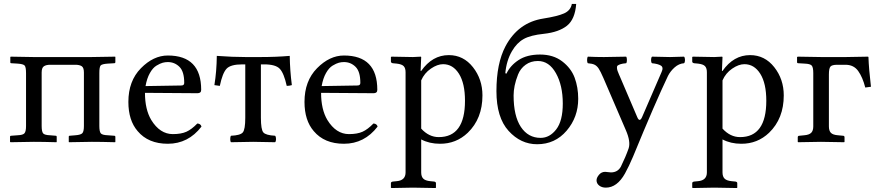

<svg xmlns="http://www.w3.org/2000/svg" viewBox="-20 -718 4446 972"><path d="M111.8 -347.2Q111.8 -377.9 105 -386Q98.1 -394 68.8 -396L37.1 -397.9Q32.2 -397.9 32.2 -402.8V-429.2L34.2 -431.2L149.9 -429.2H441.9L563 -431.2L564 -429.2V-403.8Q564 -397.9 558.1 -397.9L525.9 -396Q496.1 -394 489.5 -386.5Q482.9 -378.9 482.9 -348.1V-80.1Q482.9 -51.3 490.5 -42.7Q498 -34.2 525.9 -33.2L558.1 -30.8Q564 -30.8 564 -24.9V0L563 2Q491.2 0 444.8 0L329.1 2L328.1 0V-25.9Q328.1 -30.8 333 -30.8L361.8 -33.2Q389.6 -35.2 397.2 -44.2Q404.8 -53.2 404.8 -80.1V-351.1Q404.8 -376 393.3 -383.1Q381.8 -390.1 361.8 -390.1H233.9Q213.9 -390.1 202.4 -382.6Q190.9 -375 190.9 -351.1V-80.1Q190.9 -51.3 198.5 -42.7Q206.1 -34.2 232.9 -33.2L262.2 -30.8Q267.1 -30.8 267.1 -24.9V0L266.1 2Q196.3 0 150.9 0L33.2 2L30.8 0V-25.9Q30.8 -30.8 37.1 -30.8L68.8 -33.2Q96.7 -34.2 104.2 -43.7Q111.8 -53.2 111.8 -80.1Z M716.8 -282.2 897.9 -285.2Q913.1 -285.2 912.6 -298.8Q912.6 -356 888.2 -379.9Q863.8 -403.8 829.6 -403.8Q816.4 -403.8 803.7 -400.4Q791 -397 772.5 -386Q753.9 -375 738.8 -348.1Q723.6 -321.3 716.8 -282.2ZM979 -92.8Q996.1 -91.8 1000 -77.1Q933.1 9.8 829.6 9.8Q730.5 9.8 676.8 -54.2Q629.9 -108.4 629.9 -202.1Q629.9 -308.1 693.4 -372.6Q756.8 -437 829.6 -437Q998.5 -437 998.5 -263.2Q998.5 -246.1 980 -246.1L713.9 -248Q713.9 -164.1 745.6 -110.8Q789.6 -39.1 855 -39.1Q897 -39.1 923.6 -51Q950.2 -63 979 -92.8Z M1221.7 -122.1V-392.1H1206.5Q1147.5 -392.1 1127 -370.1Q1106.4 -348.1 1092.8 -283.2L1065.4 -287.1Q1076.7 -356.9 1077.6 -435.1Q1157.7 -429.2 1223.6 -429.2H1298.3Q1377.4 -429.2 1446.8 -435.1Q1447.8 -361.8 1457.5 -287.1Q1444.3 -283.2 1431.6 -283.2Q1417.5 -347.2 1396.5 -369.6Q1375.5 -392.1 1317.4 -392.1H1300.8V-122.1Q1300.8 -62 1313.2 -47.6Q1325.7 -33.2 1372.6 -30.8Q1377.4 -25.9 1377.4 -13.9Q1377.4 -2 1372.6 2Q1286.6 0 1261.7 0Q1233.9 0 1149.4 2Q1145.5 -2 1145.5 -13.9Q1145.5 -25.9 1149.4 -30.8Q1196.3 -32.7 1209 -47.4Q1221.7 -62 1221.7 -122.1Z M1608.4 -282.2 1789.6 -285.2Q1804.7 -285.2 1804.2 -298.8Q1804.2 -356 1779.8 -379.9Q1755.4 -403.8 1721.2 -403.8Q1708 -403.8 1695.3 -400.4Q1682.6 -397 1664.1 -386Q1645.5 -375 1630.4 -348.1Q1615.2 -321.3 1608.4 -282.2ZM1870.6 -92.8Q1887.7 -91.8 1891.6 -77.1Q1824.7 9.8 1721.2 9.8Q1622.1 9.8 1568.4 -54.2Q1521.5 -108.4 1521.5 -202.1Q1521.5 -308.1 1585 -372.6Q1648.4 -437 1721.2 -437Q1890.1 -437 1890.1 -263.2Q1890.1 -246.1 1871.6 -246.1L1605.5 -248Q1605.5 -164.1 1637.2 -110.8Q1681.2 -39.1 1746.6 -39.1Q1788.6 -39.1 1815.2 -51Q1841.8 -63 1870.6 -92.8Z M2112.3 -311V-66.9Q2151.4 -23.9 2201.2 -23.9Q2334 -23.9 2334 -208Q2334 -295.9 2303.5 -344.5Q2272.9 -393.1 2223.1 -393.1Q2194.3 -393.1 2161.4 -370.6Q2128.4 -348.1 2112.3 -311ZM2112.3 -429.2 2109.4 -358.9H2112.3Q2168.5 -439 2252 -439Q2326.2 -439 2374.3 -377.9Q2422.4 -316.9 2422.4 -234.9Q2422.4 -117.7 2348.1 -45.9Q2289.1 10.3 2207 9.8Q2153.8 9.8 2112.3 -12.2V154.8Q2112.3 175.8 2122.8 186.3Q2133.3 196.8 2158.2 199.2L2178.2 201.2Q2187 203.1 2187 209V231.9L2185.1 233.9Q2110.8 231.9 2070.3 231.9L1961.9 233.9L1959 231.9V209Q1959 203.1 1968.3 201.2L1988.3 199.2Q2033.2 195.3 2033.2 154.8V-352.1Q2033.2 -373 2023.7 -383.1Q2014.2 -393.1 1988.3 -396L1968.3 -397.9Q1959.5 -399.9 1959 -405.8V-429.2L1961.9 -431.2Q2032.7 -429.2 2070.3 -429.2L2110.4 -431.2Z M2580.1 -234.9Q2580.1 -130.9 2616.9 -75.4Q2653.8 -20 2716.8 -20Q2762.7 -20 2795.9 -63Q2829.1 -106 2829.1 -193.8Q2829.1 -285.6 2794.4 -347.4Q2759.8 -409.2 2703.1 -409.2Q2667 -409.2 2640.9 -390.1Q2614.7 -371.1 2602.8 -341.1Q2590.8 -311 2585.4 -284.4Q2580.1 -257.8 2580.1 -234.9ZM2493.2 -256.8Q2493.2 -397 2539.1 -483.9Q2603 -604 2730 -624Q2801.8 -635.3 2835.4 -650.1Q2869.1 -665 2875 -698.2H2897Q2891.1 -620.1 2850.1 -587.6Q2809.1 -555.2 2733.9 -546.9Q2666 -540 2631.1 -520.5Q2596.2 -501 2571.8 -459Q2543.9 -411.1 2538.1 -347.2L2543.9 -345.2Q2563 -386.2 2605.5 -414.1Q2647.9 -441.9 2713.9 -441.9Q2780.8 -441.9 2825.9 -407.5Q2871.1 -373 2889.2 -324.5Q2907.2 -275.9 2907.2 -217.8Q2907.2 -125 2848.6 -56.4Q2790 12.2 2699.2 12.2Q2616.2 12.2 2554.7 -55.4Q2493.2 -123 2493.2 -256.8Z M3144 160.2Q3104 231.9 3046.9 231.9Q3026.9 231.9 3013.4 221.4Q3000 210.9 3000 194.8Q3000 181.6 3012.5 166.7Q3024.9 151.9 3043.9 151.9Q3048.8 151.9 3057.4 153.3Q3065.9 154.8 3072.8 154.8Q3106.9 154.8 3123 126Q3147 77.1 3162.1 34.2Q3174.3 0 3147.9 -60.1L3034.7 -323.2Q3020 -356.9 3011 -370.6Q3002 -384.3 2990.5 -390.1Q2979 -396 2956.1 -397.9Q2952.1 -401.9 2952.1 -413.8Q2952.1 -425.8 2956.1 -431.2Q2996.1 -429.2 3037.1 -429.2Q3076.2 -429.2 3149.9 -431.2Q3153.8 -426.3 3153.8 -414.1Q3153.8 -401.9 3149.9 -397.9Q3132.3 -396.5 3122.3 -393.3Q3112.3 -390.1 3107.4 -386.5Q3102.5 -382.8 3103.3 -374.3Q3104 -365.7 3106.4 -359.1Q3108.9 -352.5 3114.7 -338.4Q3116.2 -335 3117.2 -333L3206.1 -125Q3209 -117.7 3212.2 -114.3Q3215.3 -110.8 3218.3 -111.1Q3221.2 -111.3 3224.1 -114.5Q3227.1 -117.7 3230 -124L3329.1 -353Q3340.3 -377 3325.7 -386Q3311 -395 3280.8 -397.9Q3275.9 -401.9 3275.9 -413.8Q3275.9 -425.8 3280.8 -431.2Q3355 -429.2 3372.1 -429.2Q3393.1 -429.2 3442.9 -431.2Q3447.8 -426.3 3447.8 -414.1Q3447.8 -401.9 3442.9 -397.9Q3417 -396 3395.5 -377Q3374 -357.9 3361.8 -334Q3297.9 -200.2 3185.1 74.2Q3164.1 124 3144 160.2Z M3637.7 -311V-66.9Q3676.8 -23.9 3726.6 -23.9Q3859.4 -23.9 3859.4 -208Q3859.4 -295.9 3828.9 -344.5Q3798.3 -393.1 3748.5 -393.1Q3719.7 -393.1 3686.8 -370.6Q3653.8 -348.1 3637.7 -311ZM3637.7 -429.2 3634.8 -358.9H3637.7Q3693.8 -439 3777.3 -439Q3851.6 -439 3899.7 -377.9Q3947.8 -316.9 3947.8 -234.9Q3947.8 -117.7 3873.5 -45.9Q3814.5 10.3 3732.4 9.8Q3679.2 9.8 3637.7 -12.2V154.8Q3637.7 175.8 3648.2 186.3Q3658.7 196.8 3683.6 199.2L3703.6 201.2Q3712.4 203.1 3712.4 209V231.9L3710.4 233.9Q3636.2 231.9 3595.7 231.9L3487.3 233.9L3484.4 231.9V209Q3484.4 203.1 3493.7 201.2L3513.7 199.2Q3558.6 195.3 3558.6 154.8V-352.1Q3558.6 -373 3549.1 -383.1Q3539.6 -393.1 3513.7 -396L3493.7 -397.9Q3484.9 -399.9 3484.4 -405.8V-429.2L3487.3 -431.2Q3558.1 -429.2 3595.7 -429.2L3635.7 -431.2Z M4097.2 -78.1V-348.1Q4097.2 -377 4089.4 -386Q4081.5 -395 4053.2 -396L4021.5 -397.9Q4015.6 -397.9 4015.1 -402.8V-429.2L4018.6 -431.2Q4106.4 -429.2 4138.2 -429.2H4262.2L4374.5 -431.2L4376.5 -429.2Q4378.4 -371.1 4389.2 -278.8L4360.4 -274.9Q4347.2 -326.7 4324.7 -358.4Q4302.2 -390.1 4260.3 -390.1H4218.3Q4192.4 -390.1 4184.3 -381.1Q4176.3 -372.1 4176.3 -340.8V-78.1Q4176.3 -56.2 4186.3 -45.7Q4196.3 -35.2 4222.2 -33.2L4247.6 -30.8Q4255.4 -30.8 4255.4 -22.9V0L4253.4 2Q4178.2 0 4136.2 0L4020.5 2L4018.6 0V-22.9Q4018.6 -30.8 4027.3 -30.8L4051.3 -33.2Q4076.2 -35.2 4086.7 -45.7Q4097.2 -56.2 4097.2 -78.1Z"/></svg>

Font: Linux Libertine Capitals
Style: Small Caps
Weight: 400
Designer: Philipp H. Poll
Foundry: Philipp H. Poll
Version: Version 5.1.3